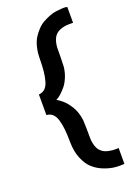

<svg xmlns="http://www.w3.org/2000/svg" viewBox="-162 -778 692 990"><g transform="rotate(-20 183.5 -283.5)"><path d="M341.8 147Q316.9 149.4 290 146.7Q263.2 144 231.4 131.8Q199.7 119.6 175 97.9Q150.4 76.2 133.8 36.4Q117.2 -3.4 117.2 -56.2Q116.7 -96.7 113.8 -125Q110.8 -153.3 103.8 -177.2Q96.7 -201.2 83.3 -213.4Q69.8 -225.6 49.8 -227.1V-339.8Q69.8 -341.3 83.3 -353.5Q96.7 -365.7 103.8 -389.6Q110.8 -413.6 113.8 -441.9Q116.7 -470.2 117.2 -511.2Q117.2 -544.9 124.3 -573.7Q131.3 -602.5 143.8 -622.6Q156.2 -642.6 172.6 -659.4Q189 -676.3 207 -686Q225.1 -695.8 244.4 -703.4Q263.7 -710.9 281.5 -712.9Q299.3 -714.8 314.9 -716.1Q330.6 -717.3 341.8 -713.9V-627Q339.4 -627 335 -627.2Q330.6 -627.4 318.6 -627.2Q306.6 -627 295.7 -625.2Q284.7 -623.5 272 -618.9Q259.3 -614.3 251 -606.9Q235.8 -595.2 228.5 -573.2Q221.2 -551.3 221.2 -527.6Q221.2 -503.9 220.7 -477.5Q220.2 -451.2 219.2 -430.2Q215.8 -399.9 204.8 -373.8Q193.8 -347.7 180.7 -331.8Q167.5 -315.9 154.8 -304.2Q142.1 -292.5 133.8 -288.1L125 -283.2L129.9 -280.3Q134.3 -277.8 141.6 -272.2Q148.9 -266.6 158.2 -258.8Q167.5 -251 177 -238.8Q186.5 -226.6 195.1 -212.4Q203.6 -198.2 210.2 -178.5Q216.8 -158.7 219.2 -137.2Q220.2 -116.2 220.7 -89.8Q221.2 -63.5 221.2 -39.8Q221.2 -16.1 228.5 6.1Q235.8 28.3 251 40Q264.2 51.8 286.9 56.6Q309.6 61.5 325.7 60.5L341.8 60.1Z"/></g></svg>

Font: Neutral Grotesk
Style: Regular
Weight: 400
Designer: Nawras Khrais
Foundry: Nawras Khrais
Version: Version 1.000;PS 001.000;hotconv 1.0.88;makeotf.lib2.5.64775